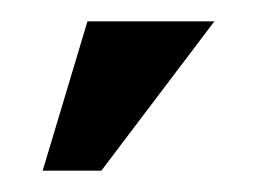

<svg xmlns="http://www.w3.org/2000/svg" viewBox="-20 -860 241 180"><path d="M20 -700 62 -840H181L75 -700Z"/></svg>

Font: El Messiri
Style: Regular
Weight: 400
Designer: Mohamed Gaber
Foundry: Kief Type Foundry
Version: Version 2.020